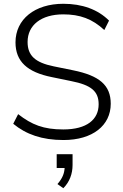

<svg xmlns="http://www.w3.org/2000/svg" viewBox="-20 -733 653 1016"><path d="M316 8C470 8 566 -69 566 -184C566 -283 505 -333 367 -361L264 -382C166 -402 126 -439 126 -511C126 -600 198 -657 315 -657C403 -657 469 -633 532 -574L557 -624C498 -683 415 -713 315 -713C164 -713 62 -631 62 -509C62 -407 125 -351 254 -325L356 -304C463 -283 502 -250 502 -181C502 -101 440 -48 315 -48C210 -48 148 -73 76 -129L50 -78C118 -22 202 8 316 8ZM284 241 315 263C348 230 364 187 364 140V83H280V156H322C320 185 311 210 284 241Z"/></svg>

Font: Poppy and Pepper Light
Style: Regular
Weight: 300
Designer: Thy Ha
Foundry: Thy Ha
Version: Version 0.001;Glyphs 3.2 (3227)